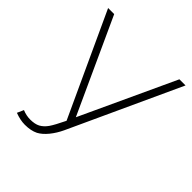

<svg xmlns="http://www.w3.org/2000/svg" viewBox="-208 -887 1039 1039"><g transform="rotate(45 312.0 -367.0)"><path d="M613.5 -750 321 -114.5Q303 -76 278 -45.2Q253 -14.5 226 0Q194.5 15.5 149 15.5Q113.5 15.5 73 0L89.5 -37.5Q119.5 -25 149 -25Q184.5 -25 206.5 -36.5Q229.5 -49 247 -74Q264 -98.5 293.5 -159.5L21 -750H67.5L315.5 -208.5L566.5 -750Z"/></g></svg>

Font: Russisch Sans ExtraLight
Style: Regular
Weight: 200
Width: 4
Designer: Michael Sharanda (font) & Cristiano Sobral (main changes)
Foundry: Michael Sharanda
Version: Version 2.00;September 8, 2020;FontCreator 13.0.0.2681 64-bi